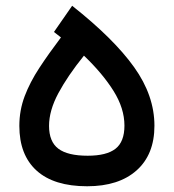

<svg xmlns="http://www.w3.org/2000/svg" viewBox="-20 -649 605 669"><path d="M231.4 -628.9Q376.5 -514.2 447.3 -415Q518.1 -315.9 518.1 -210.9Q518.1 -110.8 456.1 -55.4Q394 0 283.7 0Q168 0 107.7 -54.4Q47.4 -108.9 47.4 -210.4Q47.4 -264.6 65.9 -313.7Q84.5 -362.8 117.2 -412.6Q149.9 -462.4 192.4 -518.6L168 -537.6ZM272.5 -455.1Q215.8 -384.8 183.3 -324.2Q150.9 -263.7 150.9 -210.4Q150.9 -155.3 183.3 -130.9Q215.8 -106.4 285.6 -106.4Q351.1 -106.4 382.3 -130.6Q413.6 -154.8 413.6 -211.4Q413.6 -271.5 375.5 -332.3Q337.4 -393.1 272.5 -455.1Z"/></svg>

Font: Vazir Medium WOL-UI
Style: Medium-WOL-UI
Weight: 500
Designer: Saber Rastikerdar
Foundry: Saber Rastikerdar
Version: Version 30.1.0